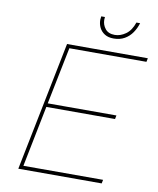

<svg xmlns="http://www.w3.org/2000/svg" viewBox="-94 -950 843 1024"><g transform="rotate(10 327.0 -438.5)"><path d="M455.5 -772Q426.5 -772 407.2 -784Q388 -796 378.2 -815.5Q368.5 -835 368.5 -858L370.5 -877H390.5L389.5 -862Q389.5 -835 406.5 -813.5Q423.5 -792 458.5 -792Q488.5 -792 517.2 -812.2Q546 -832.5 561 -877H581Q572.5 -848.5 556.2 -824.8Q540 -801 514.8 -786.5Q489.5 -772 455.5 -772ZM527.5 0H76L216.5 -700H654L650 -680H232.5L170 -370.5H542L538 -350.5H166L100 -20H531.5Z"/></g></svg>

Font: Argentum Sans Thin
Style: Italic
Weight: 100
Italic angle: -11°
Designer: Julieta Ulanovsky (font), Cristiano Sobral (main changes and remaster)
Foundry: Julieta Ulanovsky (font), Cristiano Sobral (main changes and remaster)
Version: Version 2.007;June 15, 2022;FontCreator 14.0.0.2814 64-bit; 